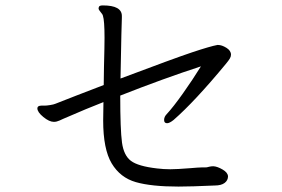

<svg xmlns="http://www.w3.org/2000/svg" viewBox="-20 -714 1040 709"><path d="M822 -63Q822 -48 809.5 -38.5Q797 -29 773 -29Q685 -25 639 -25Q539 -25 481.5 -41.5Q424 -58 392.5 -110.5Q361 -163 361 -269L362 -337Q305 -315 213 -275Q211 -274 200 -269Q189 -264 179 -264Q162 -264 140 -282Q118 -300 118 -314Q118 -318 121 -321Q126 -324 133 -324H146Q152 -324 165 -326Q178 -328 185 -331Q248 -356 363 -400L364 -469Q366 -545 366 -574Q366 -638 360 -656Q359 -661 351.5 -669.5Q344 -678 344 -683Q344 -686 346 -690Q349 -694 360 -694Q430 -694 430 -655V-648Q429 -637 425 -424Q624 -499 690 -521Q756 -543 783 -548H785Q799 -548 816 -537.5Q833 -527 833 -512Q833 -505 828.5 -497.5Q824 -490 814 -478Q699 -339 621 -271Q606 -259 597 -259Q586 -259 586 -271Q586 -283 596 -293Q620 -319 655.5 -369Q691 -419 722 -469Q584 -424 424 -361Q424 -235 430.5 -187.5Q437 -140 463.5 -120Q490 -100 560 -92Q584 -89 609 -89Q633 -89 683 -93Q693 -94 708 -95Q723 -96 743 -96Q747 -97 753.5 -98.5Q760 -100 766 -100H769Q783 -99 802 -88Q821 -77 822 -63Z"/></svg>

Font: Iansui 0.93
Style: Regular
Weight: 400
Designer: But Ko / Fontworks Inc.
Foundry: zi-hi.com / Fontworks Inc.
Version: Version 0.931